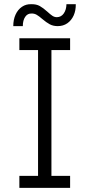

<svg xmlns="http://www.w3.org/2000/svg" viewBox="-20 -904 431 924"><path d="M73.2 -57.6H163.1V-663.1H73.2V-719.7H317.4V-663.1H227.5V-57.6H317.4V0H73.2ZM130.9 -883.8Q154.8 -884.3 171.4 -875Q188 -865.7 208 -847.7Q222.2 -834.5 232.2 -827.9Q242.2 -821.3 253.9 -821.3Q274.9 -821.8 287.1 -839.6Q299.3 -857.4 299.8 -883.8H344.7Q345.2 -853.5 334.5 -829.6Q323.7 -805.7 304 -792Q284.2 -778.3 257.8 -778.3Q235.8 -778.3 219.5 -787.1Q203.1 -795.9 183.6 -812.5Q168 -826.2 156.5 -832.8Q145 -839.4 131.8 -838.9Q112.8 -839.8 101.3 -823Q89.8 -806.2 89.8 -778.3H43.9Q43.9 -809.6 54.9 -833.7Q65.9 -857.9 85.7 -871.3Q105.5 -884.8 130.9 -883.8Z"/></svg>

Font: Reddit Sans Fudge Light
Style: Regular
Weight: 300
Designer: Stephen Hutchings
Foundry: Reddit
Version: Version 1.013